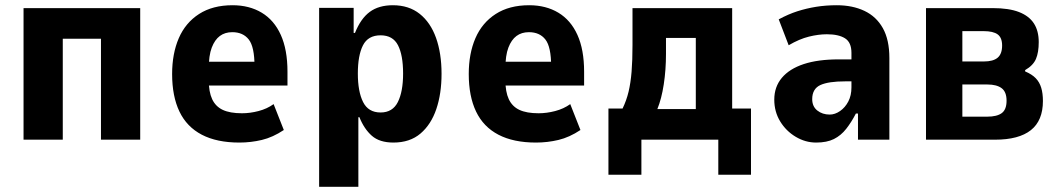

<svg xmlns="http://www.w3.org/2000/svg" viewBox="-20 -534 4059 734"><path d="M70 0V-503H516V0H366V-386H220V0Z M895 11Q809 11 751.5 -19Q694 -49 666 -107.5Q638 -166 638 -251Q638 -329 663.5 -388Q689 -447 741 -480.5Q793 -514 869 -514Q933 -514 980.5 -485.5Q1028 -457 1053.5 -400.5Q1079 -344 1079 -260V-207H758V-298H965L953 -280Q953 -355 931 -383Q909 -411 868 -411Q840 -411 820.5 -396.5Q801 -382 789.5 -352Q778 -322 778 -271V-228Q778 -183 791 -155Q804 -127 831.5 -114Q859 -101 905 -101Q936 -101 968.5 -109.5Q1001 -118 1026 -136L1065 -37Q1023 -9 981 1Q939 11 895 11Z M1200 180V-504H1332V-408H1337Q1359 -463 1393.5 -488.5Q1428 -514 1482 -514Q1543 -514 1584.5 -481Q1626 -448 1647 -389Q1668 -330 1668 -252Q1668 -176 1648 -117Q1628 -58 1587.5 -23.5Q1547 11 1484 11Q1431 11 1401.5 -15Q1372 -41 1354 -86H1350V180ZM1435 -104Q1481 -104 1501 -144Q1521 -184 1521 -253Q1521 -323 1501.5 -361Q1482 -399 1435 -399Q1387 -399 1367.5 -360.5Q1348 -322 1348 -253Q1348 -184 1368 -144Q1388 -104 1435 -104Z M2029 11Q1943 11 1885.5 -19Q1828 -49 1800 -107.5Q1772 -166 1772 -251Q1772 -329 1797.5 -388Q1823 -447 1875 -480.5Q1927 -514 2003 -514Q2067 -514 2114.5 -485.5Q2162 -457 2187.5 -400.5Q2213 -344 2213 -260V-207H1892V-298H2099L2087 -280Q2087 -355 2065 -383Q2043 -411 2002 -411Q1974 -411 1954.5 -396.5Q1935 -382 1923.5 -352Q1912 -322 1912 -271V-228Q1912 -183 1925 -155Q1938 -127 1965.5 -114Q1993 -101 2039 -101Q2070 -101 2102.5 -109.5Q2135 -118 2160 -136L2199 -37Q2157 -9 2115 1Q2073 11 2029 11Z M2306 134V-119H2360Q2375 -150 2383 -183.5Q2391 -217 2394.5 -260Q2398 -303 2398 -362V-503H2779V-119H2851V134H2726V0H2432V134ZM2493 -117H2640V-389H2526V-328Q2526 -267 2517.5 -211.5Q2509 -156 2493 -117Z M3100 11Q3059 11 3022 -11Q2985 -33 2962.5 -70Q2940 -107 2940 -153Q2940 -202 2969 -236.5Q2998 -271 3052.5 -289Q3107 -307 3186 -307H3252V-223H3212Q3179 -223 3155.5 -219.5Q3132 -216 3116.5 -209Q3101 -202 3093 -188.5Q3085 -175 3085 -155Q3085 -127 3104.5 -111.5Q3124 -96 3152 -96Q3172 -96 3191.5 -109.5Q3211 -123 3223 -146Q3235 -169 3235 -200V-332Q3235 -372 3210.5 -387.5Q3186 -403 3141 -403Q3109 -403 3072.5 -394Q3036 -385 2995 -361L2957 -460Q2994 -480 3028.5 -491Q3063 -502 3100 -508Q3137 -514 3179 -514Q3239 -514 3284.5 -492.5Q3330 -471 3355 -426.5Q3380 -382 3380 -312V0H3260V-100H3252Q3235 -67 3215 -41.5Q3195 -16 3168 -2.5Q3141 11 3100 11Z M3520 0V-503H3775Q3837 -503 3875.5 -488Q3914 -473 3932.5 -444.5Q3951 -416 3951 -373Q3951 -334 3940.5 -309Q3930 -284 3899 -266V-261Q3925 -250 3939.5 -235Q3954 -220 3960.5 -198.5Q3967 -177 3967 -148Q3967 -73 3921 -36.5Q3875 0 3784 0ZM3659 -88H3754Q3791 -88 3809.5 -101.5Q3828 -115 3828 -149Q3828 -183 3809 -197Q3790 -211 3755 -211H3659ZM3659 -299H3741Q3777 -299 3794 -313.5Q3811 -328 3811 -360Q3811 -390 3794 -402.5Q3777 -415 3740 -415H3659Z"/></svg>

Font: Nunito Sans 7pt Condensed ExtraBold
Style: Regular
Weight: 800
Width: 3
Designer: Vernon Adams
Foundry: Vernon Adams
Version: Version 3.101;gftools[0.9.27]